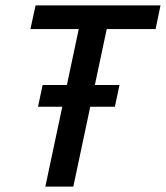

<svg xmlns="http://www.w3.org/2000/svg" viewBox="-20 -687 611 707"><path d="M250 0H147L270 -580H92L111 -667H571L553 -580H373ZM120 -294 137 -374H420L403 -294Z"/></svg>

Font: Epunda Sans Medium
Style: Italic
Weight: 500
Italic angle: -12.0243°
Designer: Simon Atzbach
Foundry: typofactur
Version: Version 2.204; ttfautohint (v1.8.4.7-5d5b)